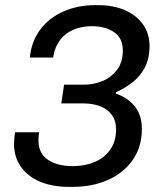

<svg xmlns="http://www.w3.org/2000/svg" viewBox="-20 -716 640 746"><path d="M247 10Q182 10 134.1 -10.8Q86.2 -31.5 60.4 -69.2Q34.5 -107 34.5 -156Q34.5 -167.8 35.5 -177.8Q36.5 -187.8 38.5 -202H132Q130.8 -192.8 130.1 -186.1Q129.5 -179.5 129.5 -170.8Q129.5 -119.5 166.5 -95Q203.5 -70.5 262.5 -70.5Q309.8 -70.5 347.8 -86.6Q385.8 -102.8 408.4 -134.8Q431 -166.8 431 -213Q431 -247.5 414 -270.1Q397 -292.8 368.5 -303.5Q340 -314.2 304.2 -314.2H218.2L229 -387H306.2Q344.5 -387 378.8 -401.4Q413 -415.8 435.1 -445.2Q457.2 -474.8 457.2 -519.5Q457.2 -568 423.2 -591.1Q389.2 -614.2 338 -614.2Q275.5 -614.2 235.4 -582.9Q195.2 -551.5 186.5 -492.5H96Q102.2 -555.8 136.6 -601.4Q171 -647 226.6 -671.5Q282.2 -696 349.8 -696H362Q420.5 -696 465.4 -676.5Q510.2 -657 535.6 -621.2Q561 -585.5 561 -537Q561 -488.8 543 -454.2Q525 -419.8 495.1 -396.4Q465.2 -373 430 -357.2V-352.5Q475.2 -337 503.2 -303.4Q531.2 -269.8 531.2 -215Q531.2 -144.5 495.2 -93.8Q459.2 -43 398.6 -16.5Q338 10 264 10Z"/></svg>

Font: Chivo Mono Medium
Style: Italic
Weight: 500
Italic angle: -8.05°
Monospace: yes
Designer: Hector Gatti
Foundry: Omnibus-Type
Version: Version 1.008